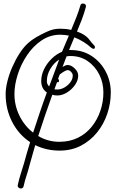

<svg xmlns="http://www.w3.org/2000/svg" viewBox="-20 -843 685 1090"><path d="M98 227Q91 227 85 221.5Q79 216 81 207Q89 170 97.5 145Q106 120 116 85Q124 55 133 24.5Q142 -6 151 -36Q86 -79 49 -151Q12 -223 12 -309Q12 -341 22 -381.5Q32 -422 50 -463Q68 -504 90.5 -539Q113 -574 137 -596Q160 -617 187 -632.5Q214 -648 242 -661Q263 -671 281 -675.5Q299 -680 323 -680Q338 -680 353.5 -678.5Q369 -677 384 -673Q399 -708 412.5 -742.5Q426 -777 436 -811Q439 -823 451 -823Q459 -823 464.5 -817.5Q470 -812 467 -802Q458 -768 445 -733.5Q432 -699 417 -664Q441 -656 460 -643Q477 -632 489 -615.5Q501 -599 515 -585Q519 -581 519 -575Q519 -566 511 -566Q506 -566 501 -570H500Q458 -609 402 -631L372 -559H381Q448 -559 499 -526Q550 -493 579.5 -438Q609 -383 609 -318Q609 -256 589 -197Q569 -138 531 -91Q493 -44 439.5 -16Q386 12 318 12Q244 12 180 -19Q172 9 164 37Q156 65 148 94Q139 129 130.5 154Q122 179 114 214Q111 227 98 227ZM168 -90Q187 -148 206 -204.5Q225 -261 246 -318Q214 -340 214 -383Q214 -417 230 -450Q246 -483 273 -509.5Q300 -536 332 -549L371 -641Q359 -643 347 -644.5Q335 -646 323 -646Q264 -646 216 -613.5Q168 -581 133.5 -529.5Q99 -478 80.5 -419.5Q62 -361 62 -309Q62 -244 90.5 -186Q119 -128 168 -90ZM317 -38Q376 -38 422.5 -61Q469 -84 501 -124Q533 -164 550 -214.5Q567 -265 567 -319Q567 -373 543.5 -420Q520 -467 478 -496Q436 -525 380 -525Q374 -525 368.5 -524.5Q363 -524 358 -523L354 -513L335 -463Q343 -468 350.5 -471Q358 -474 364 -474Q384 -474 404 -454.5Q424 -435 424 -414Q424 -387 406 -361Q388 -335 360.5 -318Q333 -301 306 -301Q289 -301 277 -305Q256 -247 236 -188.5Q216 -130 197 -71Q223 -55 253.5 -46.5Q284 -38 317 -38ZM259 -352 316 -505Q285 -485 265.5 -451.5Q246 -418 246 -383Q246 -365 259 -352ZM306 -335Q326 -335 346 -346.5Q366 -358 379.5 -376Q393 -394 393 -414Q393 -425 383.5 -435Q374 -445 364 -445Q357 -445 343.5 -437Q330 -429 319 -420L310 -396Q312 -393 313.5 -390.5Q315 -388 315 -384Q315 -376 308 -376Q305 -376 304 -377L289 -336Q294 -335 298 -335Q302 -335 306 -335Z"/></svg>

Font: Ruge Boogie
Style: Regular
Weight: 400
Designer: Robert E. Leuschke
Foundry: Robert E. Leuschke
Version: Version 1.010; ttfautohint (v1.8.3)